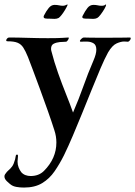

<svg xmlns="http://www.w3.org/2000/svg" viewBox="-32 -627 609 865"><path d="M76 218Q57 218 41.5 215Q26 212 17 205Q10 200 -1 189.5Q-12 179 -12 168Q-12 162 -9 158Q-1 146 7 139.5Q15 133 22.5 123Q30 113 36 91Q38 83 39 75.5Q40 68 47 70Q49 70 49 76Q49 81 48 88.5Q47 96 47 101Q47 115 52 127.5Q57 140 64 149Q72 158 83 162Q94 166 106 166Q143 166 166 143Q222 87 222 15Q222 -13 213 -40Q201 -78 183.5 -127.5Q166 -177 148 -226Q130 -275 115.5 -313.5Q101 -352 94 -370Q83 -397 73 -412.5Q63 -428 47 -434.5Q31 -441 2 -441H1Q-4 -441 -4 -445Q-4 -449 0 -453.5Q4 -458 9 -458Q48 -458 93 -456.5Q138 -455 184 -455Q234 -455 251 -456.5Q268 -458 276 -458Q278 -458 278 -456Q278 -452 273.5 -445.5Q269 -439 265 -439Q253 -439 237.5 -437.5Q222 -436 210 -430Q198 -424 198 -407Q198 -404 198.5 -401Q199 -398 200 -395Q212 -348 229.5 -298.5Q247 -249 265.5 -203Q284 -157 297 -120Q323 -180 343.5 -238Q364 -296 389 -354Q402 -384 402 -403Q402 -424 390 -431.5Q378 -439 362 -439.5Q346 -440 332 -439Q328 -439 328 -442Q328 -446 334.5 -452Q341 -458 345 -458Q353 -458 366 -457.5Q379 -457 410 -457H453Q503 -457 525 -457.5Q547 -458 554 -458Q557 -458 557 -454Q557 -450 552.5 -444.5Q548 -439 544 -439Q542 -439 537.5 -439.5Q533 -440 527 -440Q513 -440 493.5 -431.5Q474 -423 455 -391Q440 -364 421 -319.5Q402 -275 380.5 -221.5Q359 -168 337 -114Q317 -65 296.5 -16.5Q276 32 256 73Q237 111 214 144.5Q191 178 158 198Q125 218 76 218ZM214 -542Q207 -542 200.5 -542.5Q194 -543 187 -543H180Q160 -543 166 -557Q176 -577 187.5 -591Q199 -605 214 -605Q225 -605 234 -603Q243 -601 251 -601Q257 -601 262 -603Q267 -605 269 -606Q271 -608 272 -606.5Q273 -605 271 -601Q268 -594 260.5 -581.5Q253 -569 245 -559Q237 -549 232 -546Q224 -542 214 -542ZM388 -542Q381 -542 374.5 -542.5Q368 -543 361 -543H354Q333 -543 341 -557Q351 -577 362 -591Q373 -605 389 -605Q400 -605 408.5 -603Q417 -601 425 -601Q438 -601 443 -606Q446 -609 446 -605Q446 -600 438.5 -587Q431 -574 421.5 -561.5Q412 -549 406 -546Q398 -542 388 -542Z"/></svg>

Font: Tapestry
Style: Regular
Weight: 400
Designer: Robert E. Leuschke
Foundry: Robert E. Leuschke
Version: Version 1.010; ttfautohint (v1.8.4.7-5d5b)